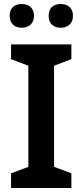

<svg xmlns="http://www.w3.org/2000/svg" viewBox="-20 -1028 410 955"><path d="M28 -949C28 -909 55 -890 88 -890C121 -890 149 -909 149 -949C149 -991 121 -1008 88 -1008C55 -1008 28 -991 28 -949ZM222 -949C222 -909 248 -890 282 -890C315 -890 343 -909 343 -949C343 -991 315 -1008 282 -1008C248 -1008 222 -991 222 -949ZM335 -93V-166L249 -198V-701L335 -734V-807H35V-734L121 -701V-198L35 -166V-93Z"/></svg>

Font: Noto Sans Kannada UI SemiBold
Style: Regular
Weight: 600
Designer: Jelle Bosma - Monotype Design Team
Foundry: Monotype Imaging Inc.
Version: Version 2.005